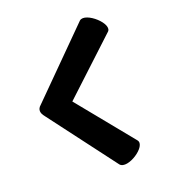

<svg xmlns="http://www.w3.org/2000/svg" viewBox="-93 -714 669 745"><g transform="rotate(-15 242.0 -341.5)"><path d="M62 -354C47 -339 51 -323 66 -308L297 -52C325 -24 417 -96 389 -124L184 -335L386 -559C416 -586 321 -658 294 -631Z"/></g></svg>

Font: Lilita 2
Style: Regular
Weight: 400
Designer: Juan Montoreano
Foundry: Juan Montoreano
Version: Version 2.001